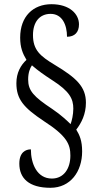

<svg xmlns="http://www.w3.org/2000/svg" viewBox="-20 -780 471 914"><path d="M220 114C316 114 371 36 371 -59C371 -110 359 -137 343 -163C368 -195 389 -237 389 -291C389 -367 344 -409 241 -471C171 -513 137 -542 137 -613C137 -676 169 -714 221 -714C276 -714 299 -662 299 -605C336 -605 356 -627 356 -664C356 -713 312 -760 225 -760C138 -760 76 -702 76 -601C76 -554 88 -525 106 -495C79 -470 58 -434 58 -384C58 -308 92 -268 188 -204C300 -132 315 -92 315 -39C315 22 284 70 227 70C156 70 127 -1 127 -69C102 -69 72 -55 72 -1C72 68 117 114 220 114ZM316 -189C302 -203 272 -232 229 -261C140 -320 114 -348 114 -402C114 -434 123 -456 132 -469C159 -445 192 -422 229 -398C312 -345 329 -309 329 -263C329 -234 322 -205 316 -189Z"/></svg>

Font: Noto Serif Tamil ExtraCondensed
Style: Italic
Weight: 400
Width: 2
Italic angle: -12°
Designer: Indian Type Foundry, Tom Grace, and the Monotype Design Team
Foundry: Monotype Imaging Inc.
Version: Version 2.003